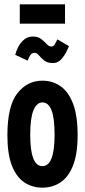

<svg xmlns="http://www.w3.org/2000/svg" viewBox="-20 -853 390 883"><path d="M175 10Q128 10 91.5 -14.5Q55 -39 34.5 -92Q14 -145 14 -231Q14 -365 59.5 -423.5Q105 -482 175 -482Q222 -482 258.5 -456.5Q295 -431 316 -376Q337 -321 337 -231Q337 -145 316 -92Q295 -39 258.5 -14.5Q222 10 175 10ZM175 -89Q231 -89 231 -233Q231 -310 217 -346Q203 -382 175 -382Q149 -382 134 -346Q119 -310 119 -233Q119 -89 175 -89ZM244 -672 297 -641Q284 -607 266 -585Q248 -563 224 -563Q198 -563 183.5 -574.5Q169 -586 159.5 -598Q150 -610 139 -610Q127 -610 120 -600Q113 -590 107 -574L50 -601Q61 -641 82 -663Q103 -685 131 -685Q155 -685 169.5 -673.5Q184 -662 194.5 -650.5Q205 -639 216 -639Q227 -639 232.5 -650Q238 -661 244 -672ZM71 -744V-833H279V-744Z"/></svg>

Font: Inconsolata ExtraCondensed Black
Style: Regular
Weight: 900
Width: 2
Monospace: yes
Designer: Raph Levien, Cyreal, Brenton Simpson
Foundry: Raph Levien, Cyreal, Google
Version: Version 3.001; ttfautohint (v1.8.2.53-6de2)